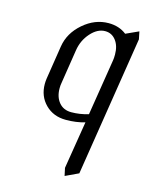

<svg xmlns="http://www.w3.org/2000/svg" viewBox="-94 -445 544 705"><g transform="rotate(15 178.0 -92.0)"><path d="M62.5 -107.4Q62.5 -117.7 64 -127.9L84 -255.9Q92.3 -308.1 136 -345.9Q179.7 -383.8 231.9 -383.8Q272 -383.8 299.8 -361.8L348.1 -383.8L354 -355L270 176.8L220.2 200.2L213.9 170.9L243.2 -9.8Q210.4 0 170.9 0Q123.5 0 93 -30.5Q62.5 -61 62.5 -107.4ZM119.1 -106.4Q119.1 -73.2 136.2 -52.7Q153.3 -32.2 183.1 -32.2Q215.3 -32.2 248 -42L282.2 -255.9Q283.7 -263.7 283.7 -278.3Q283.7 -311 268.1 -331.5Q252.4 -352.1 227.1 -352.1Q197.8 -352.1 172.4 -323.5Q147 -294.9 141.1 -255.9L121.1 -127.9Q119.1 -118.2 119.1 -106.4Z"/></g></svg>

Font: Gawaa
Style: Italic
Weight: 400
Designer: T. Christopher White
Version: Version 1.0